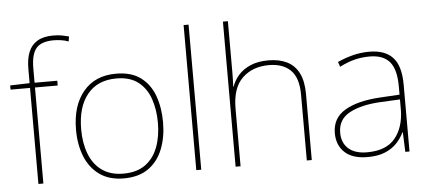

<svg xmlns="http://www.w3.org/2000/svg" viewBox="-51 -878 2243 1002"><g transform="rotate(-5 1070.0 -377.5)"><path d="M258 -503H139V0H113V-503H11V-525L113 -528V-603Q113 -655 127.5 -691Q142 -727 174 -746Q206 -765 257 -765Q282 -765 301 -761.5Q320 -758 339 -753L335 -727Q317 -734 296.5 -737Q276 -740 257 -740Q193 -740 166 -708.5Q139 -677 139 -603V-528H258Z M789 -264Q789 -187 764.5 -124.5Q740 -62 689.5 -26Q639 10 560 10Q484 10 433.5 -26Q383 -62 358 -124Q333 -186 333 -264Q333 -390 394.5 -464Q456 -538 566 -538Q646 -538 695 -501.5Q744 -465 766.5 -403Q789 -341 789 -264ZM360 -264Q360 -191 382 -134.5Q404 -78 448.5 -46.5Q493 -15 560 -15Q630 -15 674.5 -47Q719 -79 740.5 -135.5Q762 -192 762 -264Q762 -333 742.5 -389.5Q723 -446 680 -479.5Q637 -513 566 -513Q467 -513 413.5 -447Q360 -381 360 -264Z M966 0H940V-760H966Z M1172 -496Q1172 -474 1171.5 -456.5Q1171 -439 1170 -417H1172Q1183 -449 1207 -476.5Q1231 -504 1270 -521Q1309 -538 1365 -538Q1422 -538 1462.5 -517.5Q1503 -497 1524 -454.5Q1545 -412 1545 -346V0H1519V-345Q1519 -433 1478.5 -473Q1438 -513 1365 -513Q1279 -513 1225.5 -461.5Q1172 -410 1172 -302V0H1146V-760H1172Z M1893 -537Q1975 -537 2016 -492.5Q2057 -448 2057 -350V0H2035L2031 -103H2029Q2015 -73 1990.5 -47Q1966 -21 1928.5 -5.5Q1891 10 1837 10Q1758 10 1717.5 -28Q1677 -66 1677 -129Q1677 -208 1743.5 -247.5Q1810 -287 1928 -294L2031 -300V-343Q2031 -433 1997 -472.5Q1963 -512 1893 -512Q1853 -512 1815.5 -503Q1778 -494 1735 -472L1726 -498Q1766 -516 1807.5 -526.5Q1849 -537 1893 -537ZM1930 -270Q1828 -265 1766.5 -232Q1705 -199 1705 -129Q1705 -76 1739 -45.5Q1773 -15 1837 -15Q1937 -15 1983.5 -72Q2030 -129 2031 -220V-275Z"/></g></svg>

Font: Noto Sans Cham Thin
Style: Regular
Weight: 250
Version: Version 2.002